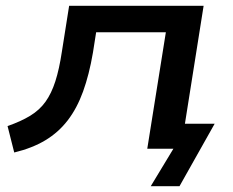

<svg xmlns="http://www.w3.org/2000/svg" viewBox="-20 -512 802 661"><path d="M499 129 577 0H495L508 -86H719L598 129ZM29 13 6 -78Q52 -94 84 -113.5Q116 -133 136.5 -161.5Q157 -190 170.5 -232Q184 -274 193 -334L218 -492H681L603 0H487L551 -401H311L300 -331Q287 -255 266 -197Q245 -139 213 -97.5Q181 -56 136 -29Q91 -2 29 13Z"/></svg>

Font: Nunito Sans 10pt Expanded SemiBold
Style: Italic
Weight: 600
Width: 7
Italic angle: -9°
Designer: Vernon Adams
Foundry: Vernon Adams
Version: Version 3.101;gftools[0.9.27]